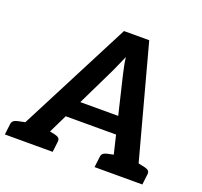

<svg xmlns="http://www.w3.org/2000/svg" viewBox="-146 -866 1059 1008"><g transform="rotate(20 383.5 -362.0)"><path d="M8 0 381 -724H522L717 0H610Q592 0 581.5 -9Q571 -18 568 -31L453 -512Q449 -531 444.5 -552Q440 -573 437 -599Q426 -573 416.5 -552.5Q407 -532 398 -511L165 -31Q160 -19 146.5 -9.5Q133 0 116 0ZM97 0 105 -67H197L189 0ZM211 -199 240 -295H553L558 -199ZM526 0 534 -67H632L624 0ZM-21 0 -14 -58Q-13 -72 -4.5 -79Q4 -86 19 -89L77 -101L78 0ZM147 0 172 -101 228 -89Q241 -86 248 -79Q255 -72 253 -58L246 0ZM480 0 487 -58Q488 -72 496.5 -79Q505 -86 520 -89L579 -101V0ZM648 0 673 -101 729 -89Q742 -86 749 -79Q756 -72 754 -58L747 0Z"/></g></svg>

Font: Aleo
Style: Bold Italic
Weight: 700
Italic angle: -7°
Version: Version 2.001;gftools[0.9.29]